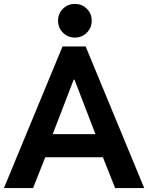

<svg xmlns="http://www.w3.org/2000/svg" viewBox="-21 -956 753 976"><path d="M-1 0 296.8 -719.7H414.4L712.2 0H564.1L487.9 -192.8L475.1 -246.1L357.6 -551H353.6L236.1 -246.1L223.3 -192.8L147.1 0ZM158.6 -156.5V-274.1H552.6V-156.5ZM359.7 -765Q323.7 -765 298.9 -790Q274.1 -815.1 274.1 -850.5Q274.1 -886.8 298.9 -911.5Q323.7 -936.1 359.7 -936.1Q395.7 -936.1 420.5 -911.5Q445.2 -886.8 445.2 -850.5Q445.2 -815.1 420.5 -790Q395.7 -765 359.7 -765Z"/></svg>

Font: Reddit Sans
Style: Regular
Weight: 400
Designer: Stephen Hutchings
Foundry: Reddit
Version: Version 1.014